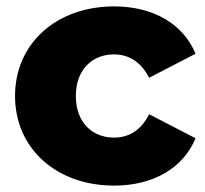

<svg xmlns="http://www.w3.org/2000/svg" viewBox="-20 -571 642 600"><path d="M337 9C459 9 553 -46 591 -139L446 -214C420 -162 381 -141 336 -141C270 -141 217 -187 217 -271C217 -355 270 -401 336 -401C381 -401 420 -379 446 -328L591 -403C553 -496 459 -551 337 -551C156 -551 27 -435 27 -271C27 -107 156 9 337 9Z"/></svg>

Font: Montserrat-Alt1 ExtBd
Style: Regular
Weight: 800
Designer: Differentunic
Foundry: Differentunic
Version: Version 7.222